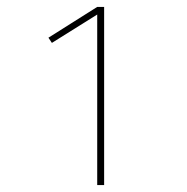

<svg xmlns="http://www.w3.org/2000/svg" viewBox="-20 -858 540 555"><path d="M261 -323V-816L130 -734L120 -749L261 -838H281V-323Z"/></svg>

Font: Iosevka Thin
Style: Regular
Weight: 100
Monospace: yes
Designer: Belleve Invis
Foundry: Belleve Invis
Version: Version 32.5.0; ttfautohint (v1.8.4)